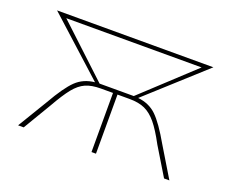

<svg xmlns="http://www.w3.org/2000/svg" viewBox="-77 -525 767 644"><g transform="rotate(20 307.0 -203.5)"><path d="M513 -106 577 0H558L498 -99Q474 -144 454.5 -167.5Q435 -191 413 -201Q391 -211 358 -211H315V0H299V-211H256Q223 -211 201.5 -201.5Q180 -192 161 -168.5Q142 -145 116 -99L57 0H37L101 -106Q137 -169 163.5 -194.5Q190 -220 230 -224L28 -407H586L384 -224Q424 -220 450.5 -194.5Q477 -169 513 -106ZM368 -225 549 -393H66L246 -225H253H362Z"/></g></svg>

Font: Ysabeau Infant Thin
Style: Regular
Weight: 200
Designer: Christian Thalmann (Catharsis Fonts)
Version: Version 0.003